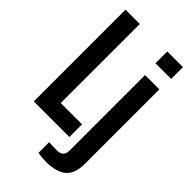

<svg xmlns="http://www.w3.org/2000/svg" viewBox="-300 -887 1184 1184"><g transform="rotate(45 292.0 -294.5)"><path d="M43.9 0V-800H168.7V-110.3H354.4V0ZM408.3 -696.9V-800H544.8V-696.9ZM358 210.5Q342.2 210.5 323.7 208.6Q305.2 206.7 288.9 203.9V110.8Q301.9 111.6 322.5 112.4Q343.2 113.1 357.6 113.1Q385.2 113.1 399.7 99.8Q414.2 86.5 414.2 59.3V-600H539V49.6Q539 135.4 494.5 173Q450.1 210.5 358 210.5Z"/></g></svg>

Font: Big Shoulders Display SC Thin
Style: Regular
Weight: 100
Designer: Patric King
Foundry: XO Type Co
Version: Version 2.002